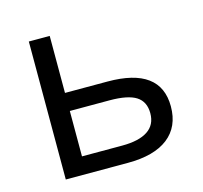

<svg xmlns="http://www.w3.org/2000/svg" viewBox="-84 -627 759 719"><g transform="rotate(-15 296.0 -267.5)"><path d="M86 -535V0H327Q429 0 483 -42Q537 -84 537 -163Q537 -314 332 -314H167V-535ZM456 -158Q456 -113 422 -90.5Q388 -68 323 -68H167V-244H321Q392 -244 424 -223.5Q456 -203 456 -158Z"/></g></svg>

Font: OpenSansMMV
Style: Regular
Weight: 400
Designer: Steve Matteson
Foundry: Ascender Corporation
Version: Version 4.000